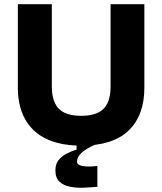

<svg xmlns="http://www.w3.org/2000/svg" viewBox="-20 -680 773 915"><path d="M444 210Q414 213 379.5 214.5Q345 216 314 210Q283 204 263.5 186Q244 168 244 132Q244 103 258.5 84Q273 65 297 52.5Q321 40 345 33V8L436 0V8Q391 28 369 48Q347 68 347 90Q347 101 359 106.5Q371 112 388 113Q405 114 421 113Q437 112 444 111ZM368 14Q305 14 256 1.5Q207 -11 171 -35Q135 -59 111.5 -93Q88 -127 76.5 -169.5Q65 -212 65 -262V-660H227V-267Q227 -219 242 -188Q257 -157 288 -142.5Q319 -128 367 -128Q415 -128 446 -142.5Q477 -157 492 -188Q507 -219 507 -267V-660H668V-262Q668 -131 593.5 -58.5Q519 14 368 14Z"/></svg>

Font: Bricolage Grotesque 96pt ExtraBold ExtraBold
Style: Regular
Weight: 800
Version: Version 1.001;gftools[0.9.33.dev8+g029e19f]